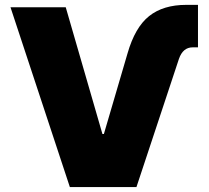

<svg xmlns="http://www.w3.org/2000/svg" viewBox="-20 -757 844 777"><path d="M496.1 -541Q526.4 -646.5 583.5 -691.9Q640.6 -737.3 733.4 -737.3H781.2V-565.4H759.8Q720.2 -565.4 704.1 -518.6L532.2 0H262.7L22.5 -727.5H246.1L394.5 -214.8H400.4Z"/></svg>

Font: Inter Black
Style: Regular
Weight: 900
Designer: Rasmus Andersson
Foundry: rsms
Version: Version 4.000;git-a52131595